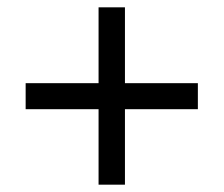

<svg xmlns="http://www.w3.org/2000/svg" viewBox="-20 -615 612 524"><path d="M321 -388H520V-317H321V-111H249V-317H50V-388H249V-595H321Z"/></svg>

Font: Noto Sans Manichaean
Style: Regular
Weight: 400
Designer: Monotype Design Team
Foundry: Monotype Imaging Inc.
Version: Version 2.005; ttfautohint (v1.8.4.7-5d5b)